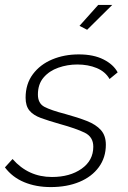

<svg xmlns="http://www.w3.org/2000/svg" viewBox="-37 -750 518 780"><path d="M169 10Q109 10 61 -10Q13 -30 -17 -70L14 -104Q78 -31 174 -31Q247 -31 294.5 -64.5Q342 -98 342 -154Q342 -194 307 -211Q272 -228 207 -246Q161 -259 129.5 -270.5Q98 -282 82.5 -301Q67 -320 67 -353Q67 -409 96.5 -448.5Q126 -488 175 -508.5Q224 -529 283 -529Q343 -529 383.5 -508.5Q424 -488 441 -456L408 -429Q391 -459 356 -473.5Q321 -488 277 -488Q237 -488 200 -475Q163 -462 140 -435Q117 -408 117 -366Q117 -330 143.5 -316Q170 -302 228 -287Q279 -273 316 -258.5Q353 -244 373 -221.5Q393 -199 393 -162Q393 -110 364.5 -71Q336 -32 285.5 -11Q235 10 169 10ZM317 -629 286 -645 362 -730H419Z"/></svg>

Font: Raleway Light
Style: Italic
Weight: 300
Italic angle: -12°
Designer: Matt McInerney, Pablo Impallari, Rodrigo Fuenzalida
Foundry: Matt McInerney, Pablo Impallari, Rodrigo Fuenzalida
Version: Version 4.026